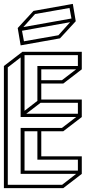

<svg xmlns="http://www.w3.org/2000/svg" viewBox="-20 -966 440 986"><path d="M86 -733 71 -822 152 -910 343 -944 354 -946 369 -857 288 -769 97 -735ZM160 -894 100 -827 347 -871 337 -925ZM93 -808 103 -754 280 -785 340 -852ZM0 0V-627L95 -700H400V-610L305 -537H192V-455H400V-365L305 -292H192V-163H400V-73L305 0ZM380 -683H106V-397L172 -448V-627H380ZM86 -73V-309H298L371 -365H86V-671L20 -620V-17H299L371 -73ZM192 -554H298L371 -610H192ZM115 -382H380V-438H188ZM172 -146V-292H106V-90H380V-146Z"/></svg>

Font: Imposible
Style: Regular
Weight: 400
Designer: Rodrigo Fuenzalida
Foundry: fragTYPE
Version: Version 1.000